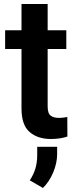

<svg xmlns="http://www.w3.org/2000/svg" viewBox="-20 -678 376 950"><path d="M215.8 -528.3V-658.2H86.4V-528.3H5.4V-435.5H86.4V-142.1C86.4 -86.9 99.6 -47.9 126.5 -24.9C152.8 -2 188 9.8 231.4 9.8C265.1 9.8 292 4.9 313.5 -2.4L313 -99.1C303.2 -97.2 288.6 -94.7 271.5 -94.7C253.4 -94.7 239.7 -98.6 230.5 -106C220.7 -113.3 215.8 -128.4 215.8 -152.3V-435.5H308.1V-528.3ZM164.1 48.3V89.8C164.1 142.1 150.4 178.7 127.4 214.4L192.4 252C213.4 231.9 230 206.1 243.2 175.3C256.3 144 262.7 113.8 262.7 84.5V48.3Z"/></svg>

Font: Vazirmatn SemiBold
Style: Regular
Weight: 600
Designer: Saber Rastikerdar
Foundry: Saber Rastikerdar
Version: Version 33.003